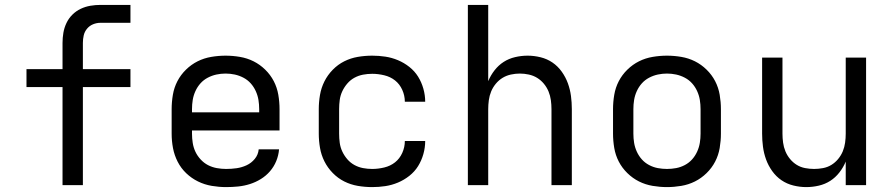

<svg xmlns="http://www.w3.org/2000/svg" viewBox="-20 -755 3640 783"><path d="M235 0V-400H88V-473H235V-580Q235 -601 238.5 -621.5Q242 -642 251 -661Q260 -680 275 -695Q290 -710 309 -719Q328 -728 348.5 -731.5Q369 -735 390 -735H512V-662H390Q374 -662 359.5 -656Q345 -650 335 -638Q325 -626 321.5 -611Q318 -596 318 -580V-473H512V-400H318V0Z M902 8Q873 8 843.5 3Q814 -2 787.5 -15Q761 -28 739.5 -48.5Q718 -69 704.5 -95.5Q691 -122 685.5 -151Q680 -180 680 -210V-310Q680 -339 685 -368.5Q690 -398 703.5 -424Q717 -450 738.5 -471Q760 -492 786 -505Q812 -518 841.5 -523Q871 -528 900 -528Q929 -528 958.5 -523Q988 -518 1014 -505Q1040 -492 1061.5 -471Q1083 -450 1096.5 -424Q1110 -398 1115 -368.5Q1120 -339 1120 -310V-223H763V-210Q763 -191 766 -172Q769 -153 777 -136Q785 -119 798.5 -104.5Q812 -90 828.5 -81.5Q845 -73 864 -69.5Q883 -66 902 -66Q924 -66 945 -69Q966 -72 985.5 -81Q1005 -90 1019 -107Q1033 -124 1035 -146H1118Q1116 -121 1106.5 -98Q1097 -75 1081 -56.5Q1065 -38 1044 -25Q1023 -12 999.5 -4.5Q976 3 951.5 5.5Q927 8 902 8ZM763 -297H1037V-310Q1037 -329 1034 -347.5Q1031 -366 1023 -383.5Q1015 -401 1002.5 -415Q990 -429 973 -438Q956 -447 937.5 -451Q919 -455 900 -455Q881 -455 862.5 -451Q844 -447 827 -438Q810 -429 797.5 -415Q785 -401 777 -383.5Q769 -366 766 -347.5Q763 -329 763 -310Z M1498 8Q1468 8 1439 3Q1410 -2 1384 -15Q1358 -28 1337 -49.5Q1316 -71 1303 -97Q1290 -123 1285 -152Q1280 -181 1280 -210V-310Q1280 -339 1285 -368Q1290 -397 1303 -423Q1316 -449 1337 -470.5Q1358 -492 1384 -505Q1410 -518 1439 -523Q1468 -528 1498 -528Q1525 -528 1551.5 -524Q1578 -520 1603 -509.5Q1628 -499 1649.5 -482Q1671 -465 1685 -442.5Q1699 -420 1706.5 -393.5Q1714 -367 1714 -340Q1714 -340 1714 -340Q1714 -340 1714 -340H1631Q1631 -340 1631 -340Q1631 -340 1631 -340Q1631 -365 1620.5 -388.5Q1610 -412 1591 -427Q1572 -442 1547 -448Q1522 -454 1498 -454Q1479 -454 1460.5 -450.5Q1442 -447 1425.5 -438Q1409 -429 1396.5 -414.5Q1384 -400 1376 -383Q1368 -366 1365.5 -347.5Q1363 -329 1363 -310V-210Q1363 -191 1365.5 -172.5Q1368 -154 1376 -137Q1384 -120 1396.5 -105.5Q1409 -91 1425.5 -82Q1442 -73 1460.5 -69.5Q1479 -66 1498 -66Q1522 -66 1547 -72Q1572 -78 1591 -93Q1610 -108 1620.5 -131.5Q1631 -155 1631 -180Q1631 -180 1631 -180Q1631 -180 1631 -180H1714Q1714 -180 1714 -180Q1714 -180 1714 -180Q1714 -153 1706.5 -126.5Q1699 -100 1685 -77.5Q1671 -55 1649.5 -38Q1628 -21 1603 -10.5Q1578 0 1551.5 4Q1525 8 1498 8Z M1888 0V-735H1971V-424Q1981 -448 1997 -468.5Q2013 -489 2034 -502.5Q2055 -516 2080.5 -522Q2106 -528 2132 -528Q2158 -528 2184.5 -521.5Q2211 -515 2233 -500Q2255 -485 2271 -462.5Q2287 -440 2296 -415Q2305 -390 2308.5 -363.5Q2312 -337 2312 -310V0H2229V-310Q2229 -328 2226.5 -346.5Q2224 -365 2217 -382Q2210 -399 2198 -413.5Q2186 -428 2170.5 -437.5Q2155 -447 2136.5 -451Q2118 -455 2100 -455Q2082 -455 2063.5 -451Q2045 -447 2029.5 -437.5Q2014 -428 2002 -413.5Q1990 -399 1983 -382Q1976 -365 1973.5 -346.5Q1971 -328 1971 -310V0Z M2700 8Q2671 8 2641.5 3Q2612 -2 2586 -15Q2560 -28 2538.5 -49Q2517 -70 2503.5 -96Q2490 -122 2485 -151.5Q2480 -181 2480 -210V-310Q2480 -339 2485 -368.5Q2490 -398 2503.5 -424Q2517 -450 2538.5 -471Q2560 -492 2586 -505Q2612 -518 2641.5 -523Q2671 -528 2700 -528Q2729 -528 2758.5 -523Q2788 -518 2814 -505Q2840 -492 2861.5 -471Q2883 -450 2896.5 -424Q2910 -398 2915 -368.5Q2920 -339 2920 -310V-210Q2920 -181 2915 -151.5Q2910 -122 2896.5 -96Q2883 -70 2861.5 -49Q2840 -28 2814 -15Q2788 -2 2758.5 3Q2729 8 2700 8ZM2700 -66Q2719 -66 2737.5 -69.5Q2756 -73 2773 -82Q2790 -91 2802.5 -105Q2815 -119 2823 -136.5Q2831 -154 2834 -172.5Q2837 -191 2837 -210V-310Q2837 -329 2834 -347.5Q2831 -366 2823 -383.5Q2815 -401 2802.5 -415Q2790 -429 2773 -438Q2756 -447 2737.5 -451Q2719 -455 2700 -455Q2681 -455 2662.5 -451Q2644 -447 2627 -438Q2610 -429 2597.5 -415Q2585 -401 2577 -383.5Q2569 -366 2566 -347.5Q2563 -329 2563 -310V-210Q2563 -191 2566 -172.5Q2569 -154 2577 -136.5Q2585 -119 2597.5 -105Q2610 -91 2627 -82Q2644 -73 2662.5 -69.5Q2681 -66 2700 -66Z M3268 8Q3242 8 3215.5 1.5Q3189 -5 3167 -20Q3145 -35 3129 -57.5Q3113 -80 3104 -105Q3095 -130 3091.5 -156.5Q3088 -183 3088 -210V-520H3171V-210Q3171 -192 3173.5 -173.5Q3176 -155 3183 -138Q3190 -121 3202 -106.5Q3214 -92 3229.5 -82.5Q3245 -73 3263.5 -69.5Q3282 -66 3300 -66Q3318 -66 3336.5 -69.5Q3355 -73 3370.5 -82.5Q3386 -92 3398 -106.5Q3410 -121 3417 -138Q3424 -155 3426.5 -173.5Q3429 -192 3429 -210V-520H3512V0H3429V-96Q3419 -72 3403 -51.5Q3387 -31 3366 -17.5Q3345 -4 3319.5 2Q3294 8 3268 8Z"/></svg>

Font: Iosevka SS04 Extended
Style: Regular
Weight: 400
Width: 7
Monospace: yes
Designer: Belleve Invis
Foundry: Belleve Invis
Version: Version 19.0.0; ttfautohint (v1.8.4)